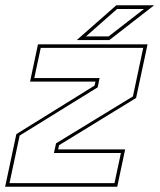

<svg xmlns="http://www.w3.org/2000/svg" viewBox="-22 -708 605 728"><path d="M14 -13.5H412L436.5 -128H182.5L190.5 -164.5L482 -342.5L521 -526.5H132.5L108 -412H355.5L348.5 -377L52.5 -194ZM-2.5 0 40 -199.5 336.5 -383.5 340 -398.5H92L122 -540H537.5L494 -336.5L202 -157.5L198.5 -141.5H452.5L422.5 0ZM269 -556 419 -688H562.5L392.5 -556ZM304 -570H390L524 -674H422Z"/></svg>

Font: Tourney Thin Thin
Style: Italic
Weight: 250
Italic angle: -12°
Version: Version 1.015